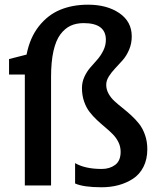

<svg xmlns="http://www.w3.org/2000/svg" viewBox="-20 -791 665 819"><path d="M18.6 -473.1V-539.1L93.3 -558.1Q107.4 -630.4 145.8 -679Q184.1 -727.5 236.8 -749.3Q289.6 -771 355.5 -771Q436.5 -771 489.3 -734.9Q542 -698.7 542 -635.7Q542 -605.5 530.8 -579.1Q519.5 -552.7 503.4 -534.4Q487.3 -516.1 471.4 -499.5Q455.6 -482.9 444.3 -465.1Q433.1 -447.3 433.1 -429.2Q433.1 -409.7 442.9 -391.8Q452.6 -374 468 -359.9Q483.4 -345.7 502 -331.1Q520.5 -316.4 539.3 -299.3Q558.1 -282.2 573.5 -262.7Q588.9 -243.2 598.6 -215.3Q608.4 -187.5 608.4 -154.8Q608.4 -111.3 591.8 -78.9Q575.2 -46.4 546.6 -28.1Q518.1 -9.8 484.6 -1Q451.2 7.8 413.1 7.8Q336.4 7.8 300.3 -8.3V-95.2Q342.8 -70.3 414.1 -70.3Q447.8 -70.3 471.2 -87.6Q494.6 -105 494.6 -143.6Q494.6 -165 485.4 -184.1Q476.1 -203.1 461.4 -218Q446.8 -232.9 429.2 -247.6Q411.6 -262.2 394 -278.6Q376.5 -294.9 362.1 -313.5Q347.7 -332 338.6 -358.4Q329.6 -384.8 329.6 -415.5Q329.6 -440.9 340.1 -463.6Q350.6 -486.3 365.7 -503.4Q380.9 -520.5 395.8 -537.6Q410.6 -554.7 421.1 -576.2Q431.6 -597.7 431.6 -621.1Q431.6 -692.4 336.9 -692.4Q305.2 -692.4 281 -681.2Q256.8 -669.9 237.5 -644.3Q218.3 -618.7 208 -573Q197.8 -527.3 197.8 -462.9V0H85.9V-473.1Z"/></svg>

Font: HaufeMerriweatherSans
Style: Regular
Weight: 400
Designer: Eben Sorkin ( eben@eyebytes.com )
Foundry: Eben Sorkin
Version: Version 1.56